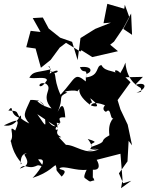

<svg xmlns="http://www.w3.org/2000/svg" viewBox="-61 -901 790 1009"><path d="M237 -256C287 -245 215 -290 282 -284C274 -395 247 -318 242 -314C278 -391 237 -389 293 -415C249 -420 346 -432 344 -420C380 -455 317 -423 411 -351C419 -378 433 -339 413 -385C450 -357 469 -331 418 -346C417 -361 451 -368 506 -341C509 -374 460 -329 496 -313C528 -346 513 -250 544 -288C546 -287 503 -269 514 -190C448 -154 519 -163 419 -129C404 -158 477 -147 400 -171C455 -102 366 -119 445 -119C377 -105 386 -106 459 -117C390 -81 337 -142 281 -140C343 -80 297 -127 248 -180C288 -178 221 -182 244 -221C216 -209 240 -251 259 -260C247 -251 226 -200 175 -291C177 -241 189 -220 135 -301L242 -230ZM648 -454C710 -476 717 -435 656 -414C683 -417 685 -419 679 -438C674 -444 607 -467 598 -572C580 -519 554 -506 576 -502C575 -535 510 -550 567 -495C553 -540 495 -515 472 -559C441 -555 464 -503 391 -494C399 -552 377 -504 359 -548C432 -557 420 -517 396 -515C409 -501 388 -545 390 -473C328 -523 340 -493 257 -403C212 -503 247 -523 201 -526C243 -497 268 -556 200 -514C213 -561 176 -565 207 -537C128 -518 115 -528 93 -493C117 -484 181 -502 186 -480C143 -411 127 -476 179 -462C224 -432 147 -403 210 -331C113 -357 116 -412 177 -338C166 -343 172 -377 99 -376C67 -303 55 -298 93 -252C-6 -300 65 -319 -17 -320C17 -362 -21 -294 50 -280C49 -330 37 -226 -41 -242C26 -273 49 -284 19 -215C-23 -248 19 -192 -6 -159C3 -155 45 -121 -4 -159C16 -61 67 -43 48 -38C44 -128 113 -83 132 -98C133 -153 105 -104 68 -90C62 -84 118 -36 43 -15C72 -48 81 -6 134 -31C154 -40 193 4 139 -63C203 -74 130 16 110 34C199 6 225 -36 232 -32C244 5 220 -24 263 27C305 -16 250 -4 252 -17C276 -33 338 -1 397 -9C417 -50 370 26 385 35C422 62 406 51 435 47C422 9 428 65 427 -9C468 -6 461 -38 447 -61L572 -93L583 44L575 88L629 49L586 62L564 10L609 -53L615 -161L633 -137L610 -246L572 -326L557 -375L625 -469L598 -495L690 -497ZM587 -749 619 -810 595 -876 592 -855 503 -881 483 -779 522 -782 439 -749 362 -701 347 -585 318 -681 255 -703 195 -751 164 -809 111 -806 152 -733 100 -739 77 -653 126 -646 154 -545 205 -586 253 -651 286 -676 361 -630 367 -637 424 -601 559 -632 518 -666 538 -682 589 -757 628 -830 633 -718Z"/></svg>

Font: Hussar Lance
Style: Regular
Weight: 700
Foundry: Cannot Into Space Fonts, PlusOne Fonts
Version: Version 2.27